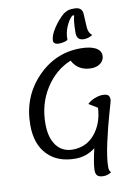

<svg xmlns="http://www.w3.org/2000/svg" viewBox="-121 -1085 960 1347"><g transform="rotate(-10 358.5 -412.0)"><path d="M356 -785Q339 -785 329 -792.5Q319 -800 319 -812Q319 -849 353 -900.5Q387 -952 428 -987Q430 -988 434.5 -991Q439 -994 440.5 -994.5Q442 -995 446 -997.5Q450 -1000 452 -1000.5Q454 -1001 458.5 -1003Q463 -1005 466 -1005.5Q469 -1006 473.5 -1007Q478 -1008 482.5 -1008Q487 -1008 493 -1008.5Q499 -1009 506 -1009Q560 -1009 564 -962L569 -869Q570 -826 598 -804Q567 -785 536 -785Q485 -785 485 -838Q485 -924 497 -962H483Q457 -938 438 -892.5Q419 -847 421 -803Q418 -796 398.5 -790.5Q379 -785 356 -785ZM332 30Q205 30 132.5 -45.5Q60 -121 60 -256Q60 -454 189 -590Q318 -726 499 -726Q568 -726 606 -706Q644 -686 644 -649Q644 -617 618 -596Q592 -575 552 -575Q458 -575 417 -653Q306 -608 236 -498Q166 -388 166 -247Q166 -148 208 -92Q250 -36 324 -36Q421 -36 482 -109Q543 -182 549 -294L487 -332Q508 -353 539 -365Q570 -377 595 -377Q623 -377 634.5 -367.5Q646 -358 646 -333Q646 -328 621 -242Q596 -156 571.5 -46Q547 64 547 128Q547 156 561 167Q536 185 504 185Q476 185 462.5 173.5Q449 162 449 134Q449 89 474 -19Q411 30 332 30Z"/></g></svg>

Font: Lemonada Light
Style: Regular
Weight: 300
Designer: Mohamed Gaber (Arabic), Eduardo Tunni (Latin)
Foundry: Kief Type Foundry
Version: Version 4.004